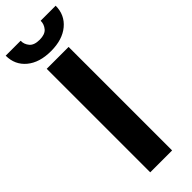

<svg xmlns="http://www.w3.org/2000/svg" viewBox="-336 -936 954 954"><g transform="rotate(-45 140.5 -459.0)"><path d="M217 -727.3V0H63.2V-727.3ZM210.9 -917.6H316.4Q316.1 -853 268.6 -813.6Q221.2 -774.1 140.6 -774.1Q59.7 -774.1 12.4 -813.6Q-34.8 -853 -34.8 -917.6H70Q69.6 -893.1 85.8 -873.6Q101.9 -854 140.6 -854Q178.3 -854 194.6 -873.2Q210.9 -892.4 210.9 -917.6Z"/></g></svg>

Font: InterMG
Style: Bold
Weight: 700
Designer: Rasmus Andersson
Foundry: rsms
Version: Version 3.019;December 26, 2023;FontCreator 15.0.0.2955 64-b